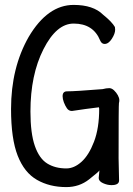

<svg xmlns="http://www.w3.org/2000/svg" viewBox="-20 -739 540 782"><path d="M250 23Q182 23 130.5 -6.5Q79 -36 52 -105Q25 -174 25 -295Q25 -463 97 -589Q174 -719 280 -719Q360 -719 400 -679Q436 -650 448 -629L449 -618Q449 -602 435.5 -581Q422 -560 406 -560Q394 -560 388 -574Q360 -643 280 -643Q210 -643 157 -538.5Q104 -434 104 -285Q104 -196 122 -144.5Q140 -93 172.5 -73Q205 -53 250 -53Q282 -53 312 -80Q342 -107 363 -162Q384 -217 384 -296L383 -302Q332 -296 273 -287Q260 -287 252.5 -298Q245 -309 240 -322.5Q235 -336 235 -347Q235 -367 253 -367Q286 -367 398 -376Q413 -380 425 -380Q435 -380 444.5 -371Q454 -362 460 -351Q466 -340 466 -331Q466 -324 464.5 -319.5Q463 -315 463 -94L465 -4Q465 15 434 15Q417 15 399.5 7Q382 -1 382 -14L385 -45Q383 -40 343 -8.5Q303 23 250 23Z"/></svg>

Font: LXGW WenKai Mono TC
Style: Bold
Weight: 700
Designer: LXGW / Fontworks Inc.
Foundry: LXGW / Fontworks Inc.
Version: Version 1.330